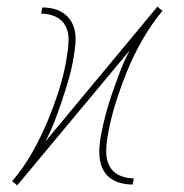

<svg xmlns="http://www.w3.org/2000/svg" viewBox="-20 -542 540 564"><path d="M31 2H30L23 -4L16 -9V-10Q50 -50 75.5 -95.5Q101 -141 120.5 -188Q140 -235 155 -283Q170 -331 177 -379Q181 -402 181.5 -424.5Q182 -447 172.5 -465.5Q163 -484 143.5 -493Q124 -502 101 -502L104 -520Q122 -520 138 -516Q154 -512 167.5 -502.5Q181 -493 189.5 -478.5Q198 -464 200.5 -447Q203 -430 201.5 -412.5Q200 -395 197 -378Q192 -346 183 -314Q174 -282 163.5 -250.5Q153 -219 141 -187.5Q129 -156 113 -126L442 -522H443L450 -516L457 -511V-510Q424 -470 398 -424.5Q372 -379 353 -332Q334 -285 319 -237Q304 -189 296 -141Q292 -118 292 -95.5Q292 -73 301.5 -54.5Q311 -36 330.5 -27Q350 -18 373 -18L370 0Q352 0 335.5 -4Q319 -8 305.5 -17.5Q292 -27 284 -41.5Q276 -56 273.5 -73Q271 -90 272 -107.5Q273 -125 276 -142Q282 -174 290.5 -206Q299 -238 310 -269.5Q321 -301 333 -332.5Q345 -364 361 -394Z"/></svg>

Font: Iosevka Curly Slab Thin
Style: Italic
Weight: 100
Italic angle: -9°
Monospace: yes
Designer: Belleve Invis
Foundry: Belleve Invis
Version: Version 22.1.2; ttfautohint (v1.8.4)